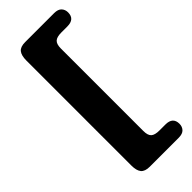

<svg xmlns="http://www.w3.org/2000/svg" viewBox="-278 -778 945 945"><g transform="rotate(-45 194.0 -306.0)"><path d="M237 -593V-18.5Q237 11.5 250 23.5Q263 35.5 295 35.5H336.5Q388 35.5 388 82Q388 101.5 375.8 114.8Q363.5 128 336.5 128H135Q102 128 88.5 111.5Q75 95 75 59V-670.5Q75 -706.5 88.5 -723Q102 -739.5 135 -739.5H336.5Q363.5 -739.5 375.8 -726.2Q388 -713 388 -693.5Q388 -647 336.5 -647H295Q263 -647 250 -635Q237 -623 237 -593Z"/></g></svg>

Font: Fraunces SuperSoft 9pt
Style: Regular
Weight: 900
Version: Version 1.000;[b76b70a41]